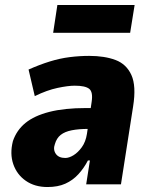

<svg xmlns="http://www.w3.org/2000/svg" viewBox="-20 -742 603 773"><path d="M171 11Q120 11 84 -14Q48 -39 33.5 -81Q19 -123 32 -174Q47 -218 82.5 -247Q118 -276 178.5 -291.5Q239 -307 326 -307H371L358 -223H335Q297 -223 269 -217.5Q241 -212 224.5 -199Q208 -186 201 -162Q193 -140 204.5 -123Q216 -106 243 -106Q258 -106 276 -117Q294 -128 309.5 -149.5Q325 -171 330 -203L349 -332Q355 -372 339 -384.5Q323 -397 281 -397Q254 -397 211.5 -388Q169 -379 120 -355L95 -462Q140 -482 180.5 -494.5Q221 -507 260.5 -512Q300 -517 339 -517Q401 -517 445 -500.5Q489 -484 509 -440Q529 -396 516 -314L467 0H327L342 -96H334Q318 -65 295.5 -40.5Q273 -16 243 -2.5Q213 11 171 11ZM194 -610 211 -722H522L504 -610Z"/></svg>

Font: Nunito Sans 7pt Condensed Black
Style: Italic
Weight: 900
Width: 3
Italic angle: -9°
Designer: Vernon Adams
Foundry: Vernon Adams
Version: Version 3.101;gftools[0.9.27]